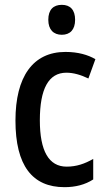

<svg xmlns="http://www.w3.org/2000/svg" viewBox="-20 -765 440 795"><path d="M236 -745C201 -745 180 -725 180 -683C180 -642 202 -621 236 -621C270 -621 291 -642 291 -683C291 -724 271 -745 236 -745ZM247 10C292 10 332 0 366 -22V-107C331 -87 297 -75 256 -75C182 -75 145 -140 145 -267C145 -397 181 -464 255 -464C284 -464 315 -455 346 -440L375 -520C344 -538 303 -550 251 -550C116 -550 44 -447 44 -266C44 -79 114 10 247 10Z"/></svg>

Font: Noto Sans Sinhala Condensed Medium
Style: Regular
Weight: 500
Width: 3
Designer: Jelle Bosma - Monotype Design Team
Foundry: Monotype Imaging Inc.
Version: Version 2.006